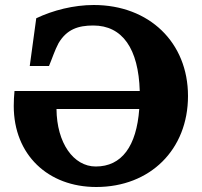

<svg xmlns="http://www.w3.org/2000/svg" viewBox="-20 -734 807 768"><path d="M35 -310C35 -115 172 14 365 14C581 14 732 -136 732 -350C732 -564 577 -714 355 -714C275 -714 192 -693 125 -661L99 -470H176C189 -501 199 -533 214 -561C247 -617 293 -632 353 -632C470 -632 534 -539 539 -370H38C36 -351 35 -329 35 -310ZM206 -298H537C526 -149 467 -68 363 -68C274 -68 207 -162 206 -298Z"/></svg>

Font: LT Superior Serif ExtraBold
Style: Regular
Weight: 800
Designer: Daniel Lyons
Foundry: LyonsType
Version: Version 2.120;FEAKit 1.0